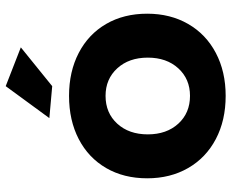

<svg xmlns="http://www.w3.org/2000/svg" viewBox="-89 -716 811 673"><g transform="rotate(-90 316.5 -379.5)"><path d="M605 -269Q605 -188 569 -125.5Q533 -63 467.5 -28.5Q402 6 317 6Q231 6 165.5 -28.5Q100 -63 64 -125.5Q28 -188 28 -269Q28 -351 64 -413Q100 -475 165.5 -509Q231 -543 317 -543Q402 -543 467.5 -509Q533 -475 569 -413Q605 -351 605 -269ZM182 -267Q182 -201 219.5 -160Q257 -119 317 -119Q376 -119 413.5 -160Q451 -201 451 -267Q451 -333 413.5 -374Q376 -415 317 -415Q257 -415 219.5 -374Q182 -333 182 -267ZM351 -765 487 -712 351 -602 239 -612Z"/></g></svg>

Font: Gontserrat SemiBold
Style: Regular
Weight: 600
Designer: Julieta Ulanovsky
Foundry: Julieta Ulanovsky
Version: Version 6.001